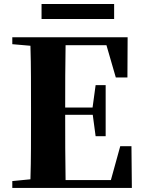

<svg xmlns="http://www.w3.org/2000/svg" viewBox="-20 -932 714 952"><path d="M545.9 -912.1V-837.9H186V-912.1ZM631.8 -207 633.8 0H41V-34.2L130.9 -43Q133.3 -118.7 133.5 -195.8Q133.8 -272.9 133.8 -351.1V-395Q133.8 -473.1 133.5 -550.5Q133.3 -627.9 130.9 -705.1L41 -712.9V-747.1H612.8L611.8 -547.9H554.2L507.8 -708H305.2Q303.7 -632.8 303.5 -555.7Q303.2 -478.5 303.2 -398.9H439L454.1 -509.8H503.9V-256.8H454.1L439.9 -362.8H303.2V-359.9Q303.2 -276.9 303.5 -197Q303.7 -117.2 305.2 -39.1H529.8L576.2 -207Z"/></svg>

Font: Source Han Serif JP Heavy
Style: Regular
Weight: 900
Designer: Ryoko NISHIZUKA  (kana & ideographs); Frank Grießhammer (Latin, Greek & Cyrillic); Wenlong ZHANG  (bopomofo); Sandoll Co
Foundry: Adobe Systems Incorporated
Version: Version 1.001;PS 1.001;hotconv 16.6.54;makeotf.lib2.5.65590